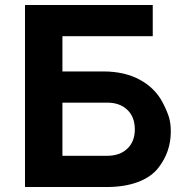

<svg xmlns="http://www.w3.org/2000/svg" viewBox="-20 -749 744 769"><path d="M664.1 -222.2Q664.1 -140.1 613.8 -76.2Q584.5 -39.1 531.2 -19.5Q478 0 408.2 0H80.1V-729H591.8V-604H230V-462.9H393.1Q479 -462.9 540 -429.7Q601.1 -396.5 631.8 -337.9Q648.9 -304.7 656.5 -280.3Q664.1 -255.9 664.1 -222.2ZM520 -231Q520 -280.3 490 -309.1Q460 -337.9 409.2 -337.9H230V-125H409.2Q460 -125 490 -153.6Q520 -182.1 520 -231Z"/></svg>

Font: Miedinger*
Style: Bold
Weight: 700
Version: Version 001.000